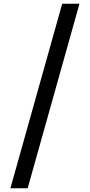

<svg xmlns="http://www.w3.org/2000/svg" viewBox="-20 -735 483 1034"><path d="M129 279H36L315 -715H408Z"/></svg>

Font: Belgrano
Style: Regular
Weight: 400
Version: Version 1.002